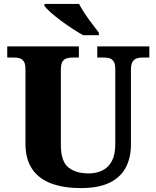

<svg xmlns="http://www.w3.org/2000/svg" viewBox="-20 -951 799 981"><path d="M392 10Q307 10 243.5 -13Q180 -36 145 -86.5Q110 -137 110 -219V-598Q110 -624 102 -636.5Q94 -649 81 -653Q68 -657 52 -657H17V-714H383V-657H349Q333 -657 319.5 -652.5Q306 -648 298.5 -635Q291 -622 291 -594V-210Q291 -127 329 -96Q367 -65 433 -65Q472 -65 503 -80Q534 -95 551.5 -128Q569 -161 569 -214V-598Q569 -624 561 -636.5Q553 -649 540.5 -653Q528 -657 512 -657H477V-714H743V-657H707Q691 -657 678 -652.5Q665 -648 657 -635Q649 -622 649 -594V-212Q649 -145 622.5 -95Q596 -45 540 -17.5Q484 10 392 10ZM405 -771Q380 -785 350 -804.5Q320 -824 290.5 -846Q261 -868 238.5 -888Q216 -908 207 -921V-931H384Q395 -909 413 -882Q431 -855 451 -829Q471 -803 485 -784V-771Z"/></svg>

Font: Noto Serif Bengali ExtraBold
Style: Regular
Weight: 800
Designer: Juan Bruce, Universal Thirst, Indian Type Foundry and the Monotype Design Team.
Foundry: Monotype Imaging Inc.
Version: Version 2.003